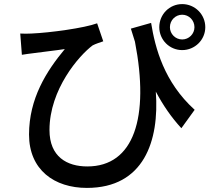

<svg xmlns="http://www.w3.org/2000/svg" viewBox="-20 -847 1040 939"><path d="M719 -735 620 -707C627 -685 633 -664 640 -643C712 -272 635 -33 407 -33C308 -33 222 -80 222 -211C222 -410 367 -576 433 -625C448 -633 471 -640 485 -645L455 -733C393 -710 226 -687 134 -683C116 -682 95 -682 79 -683L87 -579C108 -582 124 -585 144 -587C178 -592 252 -600 297 -607C207 -499 122 -365 122 -189C122 -16 246 72 405 72C683 72 760 -157 742 -399C778 -331 819 -272 867 -220L932 -310C782 -446 739 -612 719 -735ZM811 -714C811 -748 838 -775 871 -775C904 -775 931 -748 931 -714C931 -681 904 -654 871 -654C838 -654 811 -681 811 -714ZM759 -714C759 -652 809 -602 871 -602C933 -602 984 -652 984 -714C984 -777 933 -827 871 -827C809 -827 759 -777 759 -714Z"/></svg>

Font: Noto Sans HK Medium
Style: Regular
Weight: 500
Designer: Ryoko NISHIZUKA 西塚涼子 (kana, bopomofo & ideographs); Paul D. Hunt (Latin, Greek & Cyrillic); Sandoll Communications 산돌커뮤니
Foundry: Adobe
Version: Version 2.002;hotconv 1.0.116;makeotfexe 2.5.65601